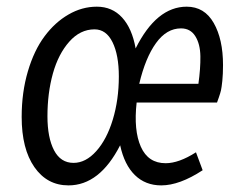

<svg xmlns="http://www.w3.org/2000/svg" viewBox="-20 -542 688 575"><path d="M185.1 13.2Q121.1 13.2 83 -41.5Q44.9 -96.2 44.9 -191.9Q44.9 -265.6 63.5 -328.4Q82 -391.1 113.3 -433.1Q144.5 -475.1 185.1 -498.5Q225.6 -522 270 -522Q315.9 -522 345.7 -489.5Q375.5 -457 386.2 -397Q448.7 -522 539.1 -522Q592.3 -522 620.1 -473.1Q647.9 -424.3 647.9 -347.2Q647.9 -320.3 645.8 -299.8Q643.6 -279.3 641.8 -271.5Q640.1 -263.7 635.3 -250Q630.4 -236.3 629.9 -234.9H389.2Q379.9 -151.4 401.9 -102.3Q423.8 -53.2 476.1 -53.2Q515.6 -53.2 566.9 -85.9L586.9 -32.2Q517.6 13.2 462.9 13.2Q415.5 13.2 384 -17.6Q352.5 -48.3 339.8 -106.9Q278.3 13.2 185.1 13.2ZM397 -291H574.2Q580.6 -336.4 580.1 -373.3Q579.6 -410.2 564.9 -433.6Q550.3 -457 522 -457Q479 -457 447.3 -413.1Q415.5 -369.1 397 -291ZM200.2 -54.2Q236.8 -54.2 268.3 -89.4Q299.8 -124.5 317.9 -184.1Q335.9 -243.7 335.9 -313Q335.9 -377.4 316.9 -415.8Q297.9 -454.1 263.2 -454.1Q220.2 -454.1 187.5 -417.2Q154.8 -380.4 138.4 -321.8Q122.1 -263.2 122.1 -193.8Q122.1 -129.9 141.8 -92Q161.6 -54.2 200.2 -54.2Z"/></svg>

Font: Office Code Pro D Italic
Style: Regular
Weight: 400
Italic angle: -9°
Designer: Nathan Rutzky & Paul D. Hunt
Foundry: Adobe Systems Incorporated
Version: Version 1.004;PS 001.004;hotconv 1.0.70;makeotf.lib2.5.58329